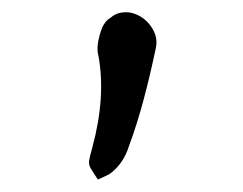

<svg xmlns="http://www.w3.org/2000/svg" viewBox="-20 -154 390 308"><path d="M156 125Q152 127 147 129.5Q142 132 137 134Q129 122 125.5 116Q122 110 123 103.5Q124 97 128 83Q150 2 138 -64Q133 -81 144 -110Q149 -121 158 -126Q169 -136 188 -134Q209 -130 222 -112Q234 -95 230 -77Q221 -34 210.5 5.5Q200 45 187 80Q178 109 156 125Z"/></svg>

Font: Mansalva
Style: Regular
Weight: 400
Designer: Carolina Short
Foundry: Carolina Short
Version: Version 2.112; ttfautohint (v1.8.4.7-5d5b)